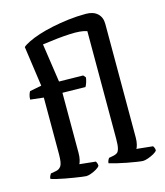

<svg xmlns="http://www.w3.org/2000/svg" viewBox="-118 -889 842 979"><g transform="rotate(-15 303.5 -400.0)"><path d="M216 0Q210 0 192.5 -2.5Q175 -5 152.5 -8.5Q130 -12 106.5 -16.5Q83 -21 64 -25.5Q45 -30 35 -34Q35 -42 38.5 -49Q42 -56 45 -60L73 -65Q90 -68 100 -82.5Q110 -97 110 -145V-443L40 -451Q40 -466 44 -477.5Q48 -489 51 -493L113 -505L83 -717Q94 -727 117.5 -738.5Q141 -750 174.5 -761Q208 -772 249 -780.5Q290 -789 335 -794.5Q380 -800 427 -800Q466 -800 488 -780Q510 -760 510 -725V-125Q510 -105 506 -89Q502 -73 498 -68L584 -59Q586 -56 589 -50Q592 -44 592 -35Q587 -27 572.5 -19Q558 -11 542 -5.5Q526 0 516 0Q508 0 484.5 -3.5Q461 -7 432.5 -12.5Q404 -18 379 -24Q354 -30 342 -34Q342 -41 345 -48Q348 -55 352 -60L378 -65Q387 -67 395 -72Q403 -77 407.5 -93.5Q412 -110 412 -145V-713Q381 -724 320.5 -721Q260 -718 176 -706L206 -502L333 -500L344 -487Q343 -476 338.5 -462Q334 -448 329 -440L208 -442V-125Q208 -105 204.5 -90Q201 -75 197 -68L282 -59Q284 -56 286.5 -50Q289 -44 289 -35Q284 -27 270.5 -19Q257 -11 241.5 -5.5Q226 0 216 0Z"/></g></svg>

Font: Texturina 12pt Medium
Style: Regular
Weight: 500
Designer: Guillermo Torres Carreño
Foundry: Omnibus-Type
Version: Version 1.002